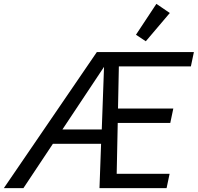

<svg xmlns="http://www.w3.org/2000/svg" viewBox="-57 -972 1022 992"><path d="M-37.1 0 443.4 -703.1H944.8L929.2 -628.9H557.1L552.7 -411.1H838.4L822.8 -336.9H551.3L545.9 -74.2H819.3L803.7 0H457L465.3 -229H216.3L64 0ZM265.6 -303.2H468.8L480.5 -626.5ZM696.3 -758.8 645.5 -792.5 751 -952.1 820.3 -904.8Z"/></svg>

Font: Schibsted Grotesk
Style: Italic
Weight: 400
Italic angle: -12°
Designer: Bakken & Baeck AS, Henrik Kongsvoll
Foundry: Schibsted ASA
Version: Version 1.100; ttfautohint (v1.8.4.7-5d5b);gftools[0.9.25]